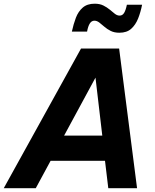

<svg xmlns="http://www.w3.org/2000/svg" viewBox="-56 -997 820 1017"><path d="M133.4 0H-36.2L373.2 -740H575L670 0H517.6L500.2 -145.2H212ZM449.8 -585.8 283.6 -278.8H485.8ZM576.2 -823.6Q549.6 -823.6 530.4 -833.2Q511.2 -842.8 496.8 -855.5Q482.4 -868.2 469.8 -877.8Q457.2 -887.4 443.8 -887.4Q429 -887.4 419.6 -872.5Q410.2 -857.6 405.2 -829.6H324.6Q333.2 -869.2 345.8 -902.6Q358.4 -936 382.2 -956.7Q406 -977.4 445.4 -977.4Q472.4 -977.4 491.6 -967.8Q510.8 -958.2 525.5 -945.9Q540.2 -933.6 552.3 -924Q564.4 -914.4 577.8 -914.4Q593 -914.4 601.7 -929.1Q610.4 -943.8 616 -971.8H696.6Q689 -932.8 675.6 -899.1Q662.2 -865.4 638.9 -844.5Q615.6 -823.6 576.2 -823.6Z"/></svg>

Font: Be Vietnam Pro Variable Thin
Style: Italic
Weight: 100
Italic angle: -12°
Designer: Lam Bao, Tony Le, Vietanh Nguyen
Foundry: Yellow Type Foundry
Version: Version 1.002